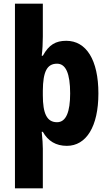

<svg xmlns="http://www.w3.org/2000/svg" viewBox="-20 -780 589 1040"><path d="M513 -274C513 -456 447 -559 339 -559C282 -559 245 -538 212 -478H206C210 -509 212 -547 212 -582V-760H61V240H212V25C212 4 210 -27 206 -66H212C240 -16 283 10 342 10C447 10 513 -94 513 -274ZM360 -274C360 -174 338 -118 289 -118C234 -118 212 -165 212 -264V-289C213 -391 234 -435 289 -435C336 -435 360 -383 360 -274Z"/></svg>

Font: Noto Sans Gujarati Condensed ExtraBold
Style: Regular
Weight: 800
Width: 3
Designer: Jelle Bosma - Monotype Design Team, Universal Thirst
Foundry: Monotype Imaging Inc.
Version: Version 2.106